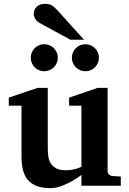

<svg xmlns="http://www.w3.org/2000/svg" viewBox="-20 -949 660 981"><path d="M396 0V-55.2Q371.1 -36.1 344.2 -21.5Q321.3 -8.8 293.5 1.7Q265.6 12.2 237.8 12.2Q195.3 12.2 166.7 1Q138.2 -10.3 121.1 -31.2Q104 -52.2 96.9 -82.5Q89.8 -112.8 89.8 -150.9V-409.2H24.9V-450.2L171.9 -500H224.1V-189.9Q224.1 -171.4 226.6 -151.9Q229 -132.3 238.3 -116.2Q247.6 -100.1 265.9 -89.6Q284.2 -79.1 315.9 -79.1Q331.5 -79.1 345.9 -81.5Q360.4 -84 371.6 -87.4Q384.3 -91.3 396 -96.2V-409.2H333V-450.2L479 -500H529.8V-73.2Q529.8 -64 536.9 -57.4Q543.9 -50.8 553.2 -49.8L597.2 -46.9V0ZM275.4 -653.8Q275.4 -639.6 270 -627.2Q264.6 -614.7 255.1 -605.2Q245.6 -595.7 232.9 -590.3Q220.2 -585 206.1 -585Q191.9 -585 179.2 -590.3Q166.5 -595.7 157.2 -605.2Q147.9 -614.7 142.6 -627.2Q137.2 -639.6 137.2 -653.8Q137.2 -668 142.6 -680.7Q147.9 -693.4 157.2 -702.9Q166.5 -712.4 179.2 -717.8Q191.9 -723.1 206.1 -723.1Q220.2 -723.1 232.9 -717.8Q245.6 -712.4 255.1 -702.9Q264.6 -693.4 270 -680.7Q275.4 -668 275.4 -653.8ZM485.4 -653.8Q485.4 -639.6 480 -627.2Q474.6 -614.7 465.1 -605.2Q455.6 -595.7 442.9 -590.3Q430.2 -585 416 -585Q401.9 -585 389.4 -590.3Q377 -595.7 367.4 -605.2Q357.9 -614.7 352.5 -627.2Q347.2 -639.6 347.2 -653.8Q347.2 -668 352.5 -680.7Q357.9 -693.4 367.4 -702.9Q377 -712.4 389.4 -717.8Q401.9 -723.1 416 -723.1Q430.2 -723.1 442.9 -717.8Q455.6 -712.4 465.1 -702.9Q474.6 -693.4 480 -680.7Q485.4 -668 485.4 -653.8ZM339.4 -746.1 177.2 -834.5Q171.9 -837.4 167.5 -842.5Q163.1 -847.7 159.7 -853.5Q156.2 -859.4 154.3 -865.5Q152.3 -871.6 152.3 -876.5Q152.3 -885.3 155.3 -894.8Q158.2 -904.3 164.8 -911.9Q171.4 -919.4 182.4 -924.3Q193.4 -929.2 209.5 -929.2Q219.7 -929.2 227.5 -927.7Q235.4 -926.3 242.4 -922.6Q249.5 -918.9 256.6 -912.8Q263.7 -906.7 272.5 -897.5L409.2 -746.1Z"/></svg>

Font: Charis SIL Afr
Style: Bold
Weight: 700
Foundry: SIL International
Version: Version 5.000